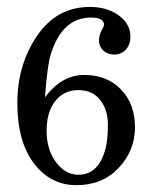

<svg xmlns="http://www.w3.org/2000/svg" viewBox="-20 -526 440 557"><path d="M110.4 -243.7Q158.7 -308.6 224.6 -308.6Q290.5 -308.6 331.1 -266.4Q371.6 -224.1 371.6 -156.7Q371.6 -89.4 324.5 -39.1Q277.3 11.2 201.9 11.2Q126.5 11.2 78.4 -52Q30.3 -115.2 30.3 -226.6Q30.3 -337.9 87.4 -421.9Q144.5 -505.9 240.7 -505.9Q291 -505.9 324.7 -481.2Q358.4 -456.5 358.4 -419.4Q358.4 -396.5 345 -382.1Q331.5 -367.7 311.8 -367.7Q292 -367.7 279.5 -379.6Q267.1 -391.6 267.1 -407.5Q267.1 -423.3 274.4 -437Q281.7 -450.7 281.7 -454.1Q281.7 -475.1 244.1 -475.1Q160.2 -475.1 127 -367.7Q117.2 -335.4 110.4 -243.7ZM287.1 -98.6Q293 -124 293 -165.5Q293 -207 270.8 -235.8Q248.5 -264.6 207 -264.6Q165.5 -264.6 140.4 -232.9Q115.2 -201.2 115.2 -146.7Q115.2 -92.3 142.3 -55.7Q169.4 -19 207.5 -19Q267.6 -19 287.1 -98.6Z"/></svg>

Font: RIT Rachana
Style: Regular
Weight: 400
Designer: Hussain KH
Version: 1.4.7